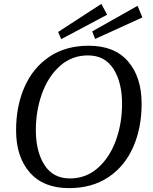

<svg xmlns="http://www.w3.org/2000/svg" viewBox="-20 -956 790 991"><path d="M63 -283Q63 -408 106.5 -507Q150 -606 234.5 -663Q319 -720 438 -720Q571 -720 641 -639Q711 -558 711 -421Q711 -296 667.5 -197Q624 -98 539.5 -41.5Q455 15 336 15Q204 15 133.5 -66Q63 -147 63 -283ZM610 -420Q610 -531 565.5 -600.5Q521 -670 434 -670Q351 -670 290 -616Q229 -562 197 -473.5Q165 -385 165 -284Q165 -174 209.5 -104.5Q254 -35 341 -35Q424 -35 485 -89Q546 -143 578 -231Q610 -319 610 -420ZM280 -791 503 -936 533 -880 296 -754ZM456 -794 690 -926 715 -866 471 -755Z"/></svg>

Font: Andada Pro
Style: Italic
Weight: 400
Italic angle: -7°
Designer: Carolina Giovagnoli
Foundry: Huerta Tipografica
Version: Version 3.005; ttfautohint (v1.8.4)